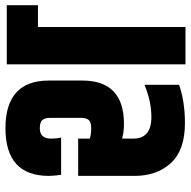

<svg xmlns="http://www.w3.org/2000/svg" viewBox="-18 -698 716 721"><g transform="rotate(-90 340.5 -338.0)"><path d="M459 -671H681V-554H599V0H459ZM398 -513V-387Q398 -231 235 -231Q222 -231 208.5 -232.5Q195 -234 188 -236L180 -238V-196Q180 -128 261 -128Q320 -128 382 -154V-24Q319 -2 238 -2Q137 -2 88.5 -54.5Q40 -107 40 -191V-403H180V-359Q198 -354 219 -354Q242 -354 250 -363.5Q258 -373 258 -392V-508Q258 -527 250 -537Q242 -547 219 -547Q180 -547 180 -505Q180 -483 184 -467H44Q40 -495 40 -513Q40 -676 219 -676Q398 -676 398 -513Z"/></g></svg>

Font: Khand Black
Style: Regular
Weight: 900
Designer: Sanchit Sawaria and Jyotish Sonowal (Devanagari), Satya Rajpurohit (Latin)
Foundry: Indian Type Foundry
Version: Version 2.000;PS 1.0;hotconv 1.0.79;makeotf.lib2.5.61930